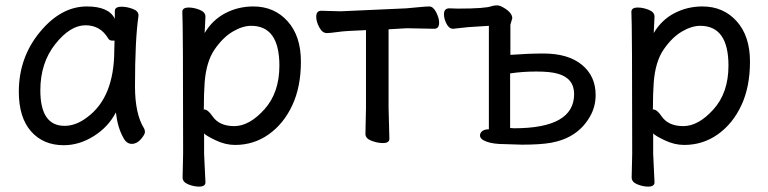

<svg xmlns="http://www.w3.org/2000/svg" viewBox="-20 -516 2857 714"><path d="M220 -48Q262 -48 303 -79Q405 -153 405 -330L406 -365H397Q388 -365 383 -372Q354 -422 298 -422Q241 -422 185.5 -352Q130 -282 130 -180Q130 -48 220 -48ZM217 24Q141 24 95.5 -27.5Q50 -79 50 -175Q50 -302 128.5 -397Q207 -492 303 -492Q385 -492 407 -446V-475Q407 -491 432 -491Q452 -491 473.5 -483Q495 -475 495 -459V-457Q482 -368 482 -195Q482 -92 516 -38Q519 -32 519 -25Q519 -16 504 1.5Q489 19 470 19Q450 19 438 -5Q417 -43 411 -98Q383 -44 329 -10Q275 24 217 24Z M851 -47Q907 -47 963 -109Q1019 -171 1019 -272Q1019 -420 914 -420Q882 -420 845.5 -398.5Q809 -377 778 -332Q747 -287 741 -209Q738 -167 738 -111L737 -110Q737 -109 739 -109Q753 -109 770 -84Q795 -47 851 -47ZM720 178Q701 178 680 169.5Q659 161 659 144L661 55Q661 -421 658 -472Q658 -488 682 -488Q701 -488 722.5 -479.5Q744 -471 744 -454L741 -393Q770 -442 818 -467Q866 -492 922 -492Q1000 -492 1049.5 -437Q1099 -382 1099 -287Q1099 -193 1067 -124.5Q1035 -56 979.5 -16.5Q924 23 854 23Q818 23 781.5 5.5Q745 -12 739 -20V56L744 162Q744 178 720 178Z M1404 16Q1384 16 1361.5 7.5Q1339 -1 1339 -18L1341 -115V-404L1279 -401Q1256 -400 1231.5 -396.5Q1207 -393 1195 -393Q1179 -393 1167.5 -414Q1156 -435 1156 -454Q1156 -476 1175 -476L1247 -474L1491 -485Q1515 -487 1539.5 -489.5Q1564 -492 1576 -492Q1591 -492 1602 -470.5Q1613 -449 1613 -432Q1613 -409 1595 -409L1492 -411L1425 -407V-115L1428 0Q1428 16 1404 16Z M1892 -39Q2115 -39 2115 -166Q2115 -225 2054 -242Q2026 -250 1975 -250Q1922 -250 1877 -243V-40ZM1921 22 1858 20Q1815 20 1790 11Q1765 2 1765 -12Q1765 -22 1773.5 -28.5Q1782 -35 1795 -35H1798V-420L1720 -415L1665 -409Q1650 -409 1640.5 -427.5Q1631 -446 1631 -463Q1631 -485 1651 -485L1682 -484Q1785 -484 1808 -493Q1817 -496 1828 -496Q1839 -496 1852 -488Q1885 -469 1885 -448L1878 -424V-312Q1945 -317 2001 -317Q2093 -317 2144 -275Q2195 -233 2195 -163Q2195 -118 2173 -81Q2128 -3 2029 15Q1989 22 1921 22Z M2521 -47Q2577 -47 2633 -109Q2689 -171 2689 -272Q2689 -420 2584 -420Q2552 -420 2515.5 -398.5Q2479 -377 2448 -332Q2417 -287 2411 -209Q2408 -167 2408 -111L2407 -110Q2407 -109 2409 -109Q2423 -109 2440 -84Q2465 -47 2521 -47ZM2390 178Q2371 178 2350 169.5Q2329 161 2329 144L2331 55Q2331 -421 2328 -472Q2328 -488 2352 -488Q2371 -488 2392.5 -479.5Q2414 -471 2414 -454L2411 -393Q2440 -442 2488 -467Q2536 -492 2592 -492Q2670 -492 2719.5 -437Q2769 -382 2769 -287Q2769 -193 2737 -124.5Q2705 -56 2649.5 -16.5Q2594 23 2524 23Q2488 23 2451.5 5.5Q2415 -12 2409 -20V56L2414 162Q2414 178 2390 178Z"/></svg>

Font: ToneOZ-Pinyin-WenKai-Medium
Style: Medium
Weight: 700
Designer: Fontworks Inc.
Foundry: ToneOZ
Version: Version 0.240331